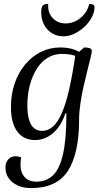

<svg xmlns="http://www.w3.org/2000/svg" viewBox="-20 -705 521 983"><path d="M138 258Q100 258 70.5 244.5Q41 231 24.5 207.5Q8 184 8 153Q8 134 15 121.5Q22 109 33.5 102Q45 95 60 95Q67 95 74 96.5Q81 98 88 100Q87 110 86 119.5Q85 129 85 138Q85 178 106 201.5Q127 225 167 225Q217 225 251 193Q285 161 302.5 84.5Q320 8 320 -125H315Q293 -59 251.5 -23.5Q210 12 159 12Q101 12 68.5 -31.5Q36 -75 36 -157Q36 -222 55 -277.5Q74 -333 108.5 -374.5Q143 -416 189 -439Q235 -462 289 -462Q330 -462 361.5 -450.5Q393 -439 420 -414L417 -386Q405 -397 378 -413Q351 -429 296 -429Q257 -429 224.5 -409.5Q192 -390 169 -354Q146 -318 133 -270Q120 -222 120 -165Q120 -124 128 -94.5Q136 -65 153 -50Q170 -35 196 -35Q226 -35 251 -57Q276 -79 296.5 -126Q317 -173 334 -247Q351 -321 366 -424L411 -462Q428 -462 439 -458.5Q450 -455 450 -443Q450 -435 443.5 -408.5Q437 -382 427.5 -344.5Q418 -307 408 -263Q398 -219 391.5 -174.5Q385 -130 385 -92Q385 79 328.5 168.5Q272 258 138 258ZM305 -519Q272 -519 246 -535Q220 -551 205.5 -579Q191 -607 191 -641Q191 -667 198.5 -676Q206 -685 227 -685Q223 -642 249 -613.5Q275 -585 316 -585Q358 -585 392.5 -613.5Q427 -642 437 -685Q450 -685 457 -681Q464 -677 464 -669Q464 -643 450 -616.5Q436 -590 412.5 -568Q389 -546 361 -532.5Q333 -519 305 -519Z"/></svg>

Font: Petrona
Style: Italic
Weight: 400
Italic angle: -9°
Designer: Ringo R. Seeber
Foundry: Ringo R. Seeber
Version: Version 2.001; ttfautohint (v1.8.3)